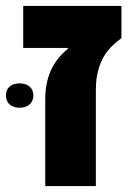

<svg xmlns="http://www.w3.org/2000/svg" viewBox="-63 -625 443 645"><path d="M89 0H259V-323C259 -433 314 -473 345 -497V-605H15V-464H165V-461C114 -420 89 -364 89 -292ZM-43 -304C-43 -277 -23 -263 3 -263C28 -263 49 -277 49 -304C49 -332 28 -345 3 -345C-23 -345 -43 -332 -43 -304Z"/></svg>

Font: Noto Sans Hebrew Extra
Style: Regular
Weight: 800
Designer: Monotype Design Team
Foundry: Monotype Imaging Inc.
Version: Version 1.902